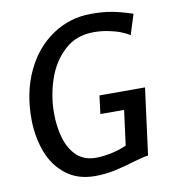

<svg xmlns="http://www.w3.org/2000/svg" viewBox="-84 -830 830 913"><g transform="rotate(-10 330.5 -373.5)"><path d="M302.5 8Q217.5 8 161 -37Q104.5 -81.5 78.2 -152.5Q52 -223.5 50.5 -304.5Q49 -436.5 96.5 -539Q144.5 -641.5 228.8 -698.2Q313 -755 416 -755Q444.5 -755 468 -753.2Q491.5 -751.5 513.8 -747.5Q536 -743.5 560.5 -737Q585 -730.5 615.5 -720.5L584.5 -622Q570.5 -632.5 543.8 -643Q517 -653.5 483.2 -660.2Q449.5 -667 413.5 -667Q327.5 -667 271 -614Q214 -561 187.5 -481.5Q161 -402 161 -321Q161 -254 177.5 -198.5Q194 -143 229.5 -110Q265 -77 321 -77Q354 -77 394.5 -85.2Q435 -93.5 470 -109.5L492 -278H377.5L388.5 -366H608.5L566.5 -44.5Q552.5 -43 536.8 -39Q521 -35 493 -27Q444.5 -12 397.8 -2Q351 8 302.5 8Z"/></g></svg>

Font: Koeln Type Sans
Style: Italic
Weight: 400
Italic angle: -7.5°
Designer: Eben Sorkin
Foundry: Eben Sorkin
Version: Version 2.001